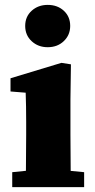

<svg xmlns="http://www.w3.org/2000/svg" viewBox="-20 -765 387 785"><path d="M30 0V-61L129 -71H221L324 -61V0ZM85 0Q86 -30 86 -67Q86 -104 86.5 -143Q87 -182 87 -215V-267Q87 -301 86.5 -329Q86 -357 85 -386L23 -391V-445L231 -508L270 -502L268 -359V-215Q268 -182 268.5 -143Q269 -104 269 -67Q269 -30 270 0ZM175 -572Q136 -572 109.5 -596.5Q83 -621 83 -659Q83 -697 109.5 -721Q136 -745 175 -745Q215 -745 241 -721Q267 -697 267 -659Q267 -622 241 -597Q215 -572 175 -572Z"/></svg>

Font: Source Serif 4 ExtraBold
Style: Regular
Weight: 800
Designer: Frank Grießhammer
Foundry: Adobe Systems Incorporated
Version: Version 4.004;hotconv 1.0.116;makeotfexe 2.5.65601